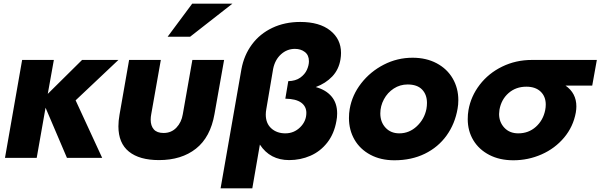

<svg xmlns="http://www.w3.org/2000/svg" viewBox="-20 -856 3256 1041"><path d="M272 -531H100L7 0H179L227 -272L343 0H534L390 -312L622 -531H425L239 -347Z M1023 -531 971 -236Q964 -193 936.5 -164Q909 -135 867 -135Q831 -135 814 -154.5Q797 -174 797 -207Q797 -222 800 -237L852 -531H680L628 -234Q622 -200 622 -171Q622 -80 679 -34Q736 12 842 12Q964 12 1042.5 -50Q1121 -112 1143 -238L1195 -531ZM889 -657H1011L1240 -836H1022Z M1421 -235Q1421 -187 1451 -160Q1481 -133 1527 -133Q1574 -133 1607.5 -166Q1641 -199 1641 -244Q1641 -279 1613 -299.5Q1585 -320 1527 -321L1543 -416Q1583 -417 1608 -435Q1633 -453 1644 -477.5Q1655 -502 1655 -524Q1655 -557 1633 -574Q1611 -591 1579 -591Q1536 -591 1503.5 -561.5Q1471 -532 1461 -483L1424 -265Q1421 -249 1421 -235ZM1548 12Q1444 12 1389 -72L1348 165H1176L1289 -481Q1303 -557 1346 -615Q1389 -673 1456.5 -705Q1524 -737 1608 -737Q1712 -737 1770.5 -690.5Q1829 -644 1829 -569Q1829 -552 1826 -534Q1817 -479 1781.5 -441.5Q1746 -404 1692 -384Q1747 -369 1777.5 -333Q1808 -297 1808 -241Q1808 -219 1804 -200Q1792 -131 1754.5 -83Q1717 -35 1663 -11.5Q1609 12 1548 12Z M2461 -267Q2465 -288 2465 -313Q2465 -378 2434.5 -430.5Q2404 -483 2347.5 -513Q2291 -543 2217 -543Q2134 -543 2061 -505.5Q1988 -468 1938.5 -404.5Q1889 -341 1876 -265Q1872 -242 1872 -216Q1872 -151 1902 -99Q1932 -47 1988 -17Q2044 13 2118 13Q2211 13 2283.5 -22.5Q2356 -58 2401.5 -121.5Q2447 -185 2461 -267ZM2295 -298Q2295 -282 2292 -265Q2281 -210 2240 -171.5Q2199 -133 2145 -133Q2099 -133 2070.5 -163.5Q2042 -194 2042 -241Q2042 -281 2061.5 -317.5Q2081 -354 2115 -376Q2149 -398 2190 -398Q2242 -398 2268.5 -370.5Q2295 -343 2295 -298Z M3105 -279Q3105 -264 3102 -246Q3088 -169 3038.5 -110Q2989 -51 2916.5 -19Q2844 13 2763 13Q2689 13 2633 -16Q2577 -45 2546.5 -95.5Q2516 -146 2516 -210Q2516 -236 2520 -259Q2533 -334 2581 -396.5Q2629 -459 2703 -495Q2777 -531 2864 -531H3216L3191 -392H3046Q3105 -351 3105 -279ZM2936 -259Q2939 -274 2939 -289Q2939 -333 2911 -359.5Q2883 -386 2834 -386Q2777 -386 2737.5 -351.5Q2698 -317 2688 -261Q2686 -245 2686 -238Q2686 -194 2714.5 -163.5Q2743 -133 2790 -133Q2846 -133 2885.5 -168.5Q2925 -204 2936 -259Z"/></svg>

Font: Geom ExtraBold
Style: Bold Italic
Weight: 800
Italic angle: -10°
Version: Version 1.102